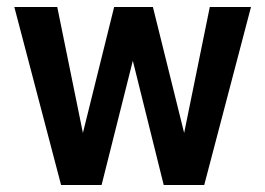

<svg xmlns="http://www.w3.org/2000/svg" viewBox="-20 -530 760 550"><path d="M155 0 21 -510H144L222 -127H212L307 -510H418L513 -127H503L581 -510H699L565 0H449L355 -378H366L271 0Z"/></svg>

Font: Instrument Sans SemiCondensed SemiBold
Style: Regular
Weight: 600
Width: 4
Designer: Rodrigo Fuenzalida
Foundry: fragTYPE
Version: Version 1.000;gftools[0.9.28]